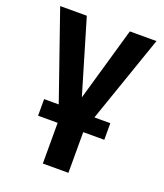

<svg xmlns="http://www.w3.org/2000/svg" viewBox="-135 -618 779 913"><g transform="rotate(20 254.0 -162.0)"><path d="M319.3 -48.8V203.6H189.9V-48.8ZM248.5 -127.4 363.8 -528.3H498.5L315.4 0H228ZM146 -528.3 265.6 -125 281.7 0H194.8L11.2 -528.3ZM425.8 -86.4V-2.4H90.8V-86.4Z"/></g></svg>

Font: Roboto SemiBold
Style: Regular
Weight: 600
Designer: Christian Robertson
Foundry: Google
Version: Version 3.009; 2024